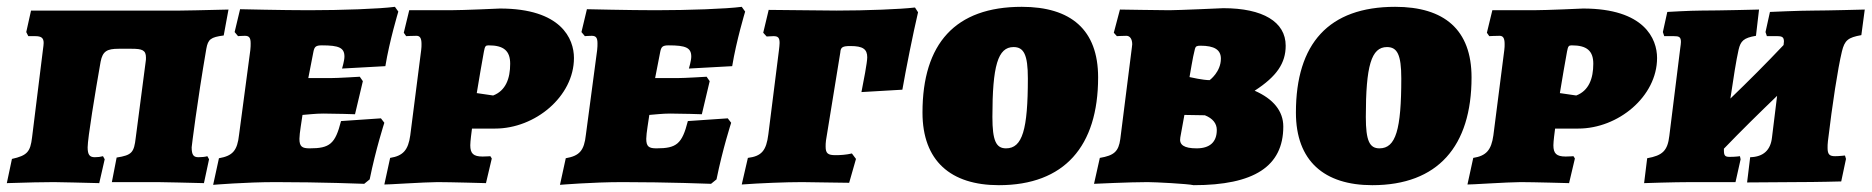

<svg xmlns="http://www.w3.org/2000/svg" viewBox="-33 -534 5488 563"><path d="M-13 3C45 1 99 0 125 0C147 0 211 2 258 3L274 -67L269 -76C262 -74 254 -73 245 -73C230 -73 224 -80 224 -102C224 -128 246 -262 262 -353C268 -384 281 -391 315 -391H353C384 -391 395 -387 395 -365C395 -361 395 -357 394 -352L365 -130C360 -87 354 -79 309 -72L295 0H429C451 0 517 2 565 3L580 -67L575 -76C569 -74 558 -73 549 -73C535 -73 529 -79 529 -102C529 -104 545 -234 572 -391C577 -419 585 -425 623 -430L637 -506C554 -504 511 -503 495 -503H190H58L44 -440L50 -428H70C88 -428 95 -423 95 -408C95 -403 94 -397 93 -389L61 -131C56 -89 47 -78 2 -68Z M845 -127C845 -143 852 -181 854 -197C869 -198 892 -201 915 -201C950 -201 1008 -199 1008 -199L1031 -296L1022 -309C1022 -309 958 -305 935 -305H871L886 -382C889 -397 893 -401 911 -401C961 -401 977 -394 977 -368C977 -356 970 -333 970 -333L1097 -340C1109 -414 1135 -500 1135 -500L1125 -514C1080 -508 969 -504 873 -504C795 -504 671 -507 671 -507L655 -440L665 -428C665 -428 676 -429 685 -429C697 -429 702 -424 702 -407C702 -402 702 -395 701 -387L668 -139C663 -92 649 -77 609 -70L592 8C592 8 687 0 775 0C908 0 1035 5 1035 5L1051 -8C1069 -97 1094 -174 1094 -174L1084 -187L967 -179C950 -112 934 -99 875 -99C853 -99 845 -104 845 -127Z M1167 -504 1151 -438 1158 -428C1158 -428 1175 -429 1188 -429C1198 -429 1203 -423 1203 -405C1203 -400 1203 -394 1202 -387L1170 -137C1164 -94 1149 -77 1111 -71L1094 7C1094 8 1214 0 1250 0C1286 0 1392 3 1392 3L1409 -69C1408 -72 1406 -73 1405 -76C1405 -76 1392 -75 1382 -75C1355 -75 1346 -84 1346 -108C1346 -115 1347 -123 1348 -133L1351 -157H1419C1536 -157 1650 -251 1650 -364C1650 -420 1613 -509 1433 -509C1433 -509 1326 -504 1287 -504ZM1413 -254 1365 -261C1372 -306 1380 -348 1386 -383C1389 -399 1391 -401 1400 -401C1444 -401 1463 -385 1463 -347C1463 -304 1450 -268 1413 -254Z M1862 -127C1862 -143 1869 -181 1871 -197C1886 -198 1909 -201 1932 -201C1967 -201 2025 -199 2025 -199L2048 -296L2039 -309C2039 -309 1975 -305 1952 -305H1888L1903 -382C1906 -397 1910 -401 1928 -401C1978 -401 1994 -394 1994 -368C1994 -356 1987 -333 1987 -333L2114 -340C2126 -414 2152 -500 2152 -500L2142 -514C2097 -508 1986 -504 1890 -504C1812 -504 1688 -507 1688 -507L1672 -440L1682 -428C1682 -428 1693 -429 1702 -429C1714 -429 1719 -424 1719 -407C1719 -402 1719 -395 1718 -387L1685 -139C1680 -92 1666 -77 1626 -70L1609 8C1609 8 1704 0 1792 0C1925 0 2052 5 2052 5L2068 -8C2086 -97 2111 -174 2111 -174L2101 -187L1984 -179C1967 -112 1951 -99 1892 -99C1870 -99 1862 -104 1862 -127Z M2142 7C2196 3 2271 0 2319 0C2352 0 2418 2 2457 2L2477 -68L2465 -84C2448 -80 2431 -79 2417 -79C2395 -79 2388 -84 2388 -104C2388 -109 2388 -115 2389 -122L2431 -380C2432 -396 2438 -399 2461 -399C2497 -399 2510 -390 2510 -366C2510 -351 2499 -294 2493 -264L2613 -271C2624 -334 2644 -434 2659 -498L2650 -512C2608 -507 2508 -503 2420 -503C2362 -503 2273 -505 2221 -505L2205 -438L2215 -427L2235 -428C2248 -428 2253 -424 2253 -408C2253 -402 2252 -395 2251 -386L2220 -140C2214 -92 2200 -76 2160 -71Z M2896 9C3088 9 3187 -105 3187 -307C3187 -447 3107 -514 2963 -514C2768 -514 2672 -406 2672 -204C2672 -62 2755 9 2896 9ZM2917 -99C2888 -99 2877 -121 2877 -191C2877 -341 2893 -396 2939 -396C2969 -396 2981 -374 2981 -304C2981 -154 2965 -99 2917 -99Z M3646 -268C3711 -310 3737 -349 3737 -400C3737 -470 3670 -510 3554 -510C3554 -510 3422 -504 3396 -504C3371 -504 3251 -506 3251 -506L3233 -438L3242 -428C3242 -428 3260 -429 3270 -429C3280 -429 3287 -420 3287 -404C3287 -401 3286 -398 3286 -395L3252 -126C3247 -90 3234 -78 3192 -71L3175 5C3175 5 3279 0 3332 0C3355 0 3450 5 3467 9C3644 9 3730 -46 3730 -163C3730 -208 3701 -244 3646 -268ZM3514 -299C3495 -299 3459 -307 3455 -308C3457 -317 3464 -365 3471 -391C3473 -398 3476 -400 3487 -400C3528 -400 3547 -388 3547 -362C3547 -323 3514 -299 3514 -299ZM3476 -99C3439 -99 3424 -109 3428 -131L3440 -197L3500 -196C3523 -187 3535 -172 3535 -153C3535 -117 3514 -99 3476 -99Z M3991 9C4183 9 4282 -105 4282 -307C4282 -447 4202 -514 4058 -514C3863 -514 3767 -406 3767 -204C3767 -62 3850 9 3991 9ZM4012 -99C3983 -99 3972 -121 3972 -191C3972 -341 3988 -396 4034 -396C4064 -396 4076 -374 4076 -304C4076 -154 4060 -99 4012 -99Z M4343 -504 4327 -438 4334 -428C4334 -428 4351 -429 4364 -429C4374 -429 4379 -423 4379 -405C4379 -400 4379 -394 4378 -387L4346 -137C4340 -94 4325 -77 4287 -71L4270 7C4270 8 4390 0 4426 0C4462 0 4568 3 4568 3L4585 -69C4584 -72 4582 -73 4581 -76C4581 -76 4568 -75 4558 -75C4531 -75 4522 -84 4522 -108C4522 -115 4523 -123 4524 -133L4527 -157H4595C4712 -157 4826 -251 4826 -364C4826 -420 4789 -509 4609 -509C4609 -509 4502 -504 4463 -504ZM4589 -254 4541 -261C4548 -306 4556 -348 4562 -383C4565 -399 4567 -401 4576 -401C4620 -401 4639 -385 4639 -347C4639 -304 4626 -268 4589 -254Z M5286 -503C5244 -503 5157 -499 5157 -499L5144 -440L5148 -428H5178C5193 -428 5198 -425 5198 -412C5198 -409 5197 -406 5197 -402C5146 -348 5094 -296 5041 -245C5050 -306 5058 -357 5065 -388C5071 -414 5080 -423 5116 -429L5125 -506C5125 -506 5008 -503 4956 -503C4924 -503 4856 -499 4856 -499L4843 -440L4847 -428H4875C4890 -428 4896 -426 4896 -411C4896 -406 4895 -401 4894 -393L4862 -136C4857 -92 4842 -78 4797 -70L4788 3C4788 3 4874 0 4927 0H5056L5071 -67L5069 -76C5069 -76 5056 -74 5039 -74C5026 -74 5022 -77 5022 -93C5022 -94 5022 -96 5022 -98C5072 -150 5125 -202 5178 -253L5163 -131C5159 -94 5138 -74 5099 -73L5090 1L5231 0C5297 0 5366 -2 5366 -2L5380 -68L5377 -78C5375 -78 5361 -76 5348 -76C5332 -76 5326 -81 5326 -100C5326 -106 5326 -112 5327 -120C5340 -229 5356 -333 5368 -383C5376 -416 5386 -424 5425 -431L5435 -506C5435 -506 5324 -503 5286 -503Z"/></svg>

Font: Alegreya SC Black
Style: Italic
Weight: 900
Italic angle: -7°
Designer: Juan Pablo del Peral
Foundry: Huerta Tipografica
Version: Version 2.007;PS 002.007;hotconv 1.0.88;makeotf.lib2.5.64775